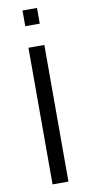

<svg xmlns="http://www.w3.org/2000/svg" viewBox="-97 -914 448 952"><g transform="rotate(-10 127.0 -437.5)"><path d="M87 0ZM87 0V-688H167V0ZM90 -796V-875H163V-796Z"/></g></svg>

Font: Assailand
Style: Regular
Weight: 400
Designer: Hector Gatti with collaboration of the Omnibus-Type team
Foundry: Omnibus-Type
Version: Version 0.072;October 19, 2019;FontCreator 12.0.0.2547 64-bi